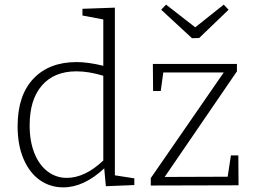

<svg xmlns="http://www.w3.org/2000/svg" viewBox="-20 -801 1097 829"><path d="M476 -44 560 -31V-2L437 3L430 -74Q342 8 253 8Q197 8 152.5 -23Q108 -54 82 -114Q56 -174 56 -256Q56 -389 124 -461Q192 -533 311 -533Q360 -533 426 -517V-717L336 -734V-763L476 -768ZM268 -33Q347 -33 426 -108V-474Q363 -493 310 -493Q214 -493 161 -432Q108 -371 108 -260Q108 -190 129 -138.5Q150 -87 186.5 -60Q223 -33 268 -33ZM977 -130H1009L1010 -1L631 0V-32L946 -488H685L674 -408H641L640 -525H1003V-493L691 -37L963 -38ZM823 -683 946 -781 967 -759 840 -637 809 -636 676 -759 697 -781Z"/></svg>

Font: Bitter Pro Light
Style: Regular
Weight: 300
Designer: Sol Matas, and Bitter project Authors
Foundry: Sol Matas
Version: Version 1.010